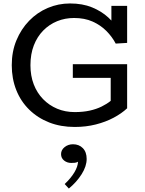

<svg xmlns="http://www.w3.org/2000/svg" viewBox="-20 -720 841 1110"><path d="M412 14Q331 14 264.5 -12Q198 -38 149 -86Q100 -134 74 -199.5Q48 -265 48 -343Q48 -422 75 -487Q102 -552 148.5 -600Q195 -648 256 -674Q317 -700 385 -700Q457 -700 512 -677.5Q567 -655 606 -619Q645 -583 667 -541L624 -554V-686H715V-472L649 -468Q628 -508 594.5 -541.5Q561 -575 515 -595.5Q469 -616 408 -616Q356 -616 310.5 -597.5Q265 -579 230 -543.5Q195 -508 175.5 -457.5Q156 -407 156 -343Q156 -282 175 -232.5Q194 -183 229 -147Q264 -111 310.5 -91.5Q357 -72 412 -72Q460 -72 498.5 -80.5Q537 -89 567.5 -104Q598 -119 620 -137V-270H401V-349H715V-94Q683 -64 637 -39.5Q591 -15 534 -0.5Q477 14 412 14ZM481 199Q481 241 452 287Q423 333 378 370L354 344Q390 310 410 276.5Q430 243 431 215Q422 220 413 221Q404 222 392 222Q368 222 350.5 208Q333 194 333 171Q333 147 353.5 130.5Q374 114 402 114Q437 114 459 136.5Q481 159 481 199Z"/></svg>

Font: BioRhyme ExtraBold
Style: Regular
Weight: 400
Version: Version 1.600;gftools[0.9.33]